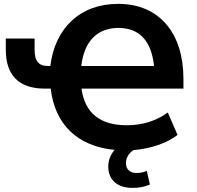

<svg xmlns="http://www.w3.org/2000/svg" viewBox="-20 -749 994 970"><path d="M648.4 200.2C683.1 200.2 707.5 195.8 737.3 183.1L721.7 114.3C703.1 122.1 687 125 668.9 125C637.7 125 616.2 106.9 616.2 75.7C616.2 49.8 629.4 25.4 654.3 9.3C739.7 2.4 822.3 -24.9 877 -67.4L827.6 -180.7C769 -137.2 696.8 -116.2 620.6 -116.2C484.4 -116.2 408.7 -178.7 391.6 -301.3H906.7V-351.6C906.7 -579.6 786.6 -729.5 577.1 -729.5C384.8 -729.5 257.3 -606.9 234.4 -415.5H224.1C175.8 -415.5 154.8 -438.5 154.8 -499V-554.2H9.3V-497.6C9.3 -370.6 73.2 -301.3 206.5 -301.3H236.3C256.8 -121.1 371.1 -9.8 558.6 8.3C538.6 32.2 526.9 61 526.9 92.3C526.9 159.2 572.3 200.2 648.4 200.2ZM578.1 -607.9C683.1 -607.9 744.6 -544.4 758.3 -415.5H390.6C405.3 -543 473.6 -607.9 578.1 -607.9Z"/></svg>

Font: Winston
Style: Bold
Weight: 700
Designer: Vernon Adams, Kim Jin-seong, David Berlow, Cristiano Sobral
Foundry: The Winston Project Authors
Version: Version 3.004